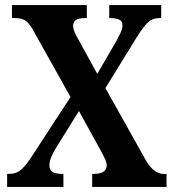

<svg xmlns="http://www.w3.org/2000/svg" viewBox="-20 -734 684 754"><path d="M8 0V-51H14Q45 -51 64 -68.5Q83 -86 105 -120L257 -353L113 -610Q99 -637 84 -650Q69 -663 39 -663H27V-714H321V-663H316Q286 -663 276.5 -654Q267 -645 267 -633Q267 -622 273.5 -606.5Q280 -591 290 -575L362 -444L437 -573Q445 -588 453 -604.5Q461 -621 461 -634Q461 -652 447 -657.5Q433 -663 412 -663H409V-714H613V-663H605Q580 -663 562.5 -647.5Q545 -632 519 -591L394 -388L553 -104Q571 -74 588.5 -62.5Q606 -51 623 -51H634V0H342V-51H346Q399 -51 399 -84Q399 -95 393.5 -107.5Q388 -120 370 -153L290 -298L198 -150Q189 -135 181.5 -117.5Q174 -100 174 -84Q174 -68 185.5 -59.5Q197 -51 226 -51H229V0Z"/></svg>

Font: Noto Serif Khmer Condensed
Style: Bold
Weight: 700
Width: 3
Designer: Danh Hong and the Monotype Design Team
Foundry: Monotype Imaging Inc.
Version: Version 2.004; ttfautohint (v1.8.4.7-5d5b)